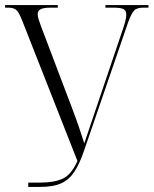

<svg xmlns="http://www.w3.org/2000/svg" viewBox="-20 -734 605 754"><path d="M91 0V-17H140Q194 -17 227.5 -33Q261 -49 284 -102L68 -651Q56 -682 46 -693Q36 -704 11 -704H0V-714H207V-704H181Q150 -704 139 -697.5Q128 -691 128 -678Q128 -669 132 -657Q136 -645 141 -631L262 -312Q278 -270 289 -238Q300 -206 311 -171Q324 -209 338 -251Q352 -293 367 -337L461 -615Q467 -632 471.5 -648.5Q476 -665 476 -676Q476 -693 464.5 -698.5Q453 -704 424 -704H394V-714H563V-704H544Q517 -704 506.5 -692.5Q496 -681 483 -646L310 -142Q292 -89 271 -58Q250 -27 219 -13.5Q188 0 139 0Z"/></svg>

Font: Noto Serif Display Condensed Light
Style: Regular
Weight: 300
Width: 3
Designer: Monotype Design Team
Foundry: Monotype Imaging Inc.
Version: Version 2.009